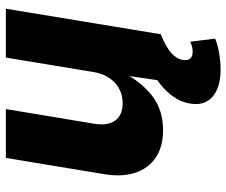

<svg xmlns="http://www.w3.org/2000/svg" viewBox="-80 -500 787 668"><g transform="rotate(-90 314.0 -165.5)"><path d="M195.3 7.8Q138.7 7.8 100.8 -17.3Q63 -42.5 47.6 -88.6Q32.2 -134.8 42.5 -196.8L99.1 -539.1H269L217.8 -230.5Q210.4 -184.6 229.2 -158.7Q248 -132.8 289.6 -132.8Q316.9 -132.8 339.4 -144.8Q361.8 -156.7 377.2 -179.4Q392.6 -202.1 397.9 -234.4L448.2 -539.1H618.2L529.3 0H367.7L388.2 -137.7H399.4Q367.2 -71.8 317.4 -32Q267.6 7.8 195.3 7.8ZM407.7 208Q344.7 208 312.3 180.2Q279.8 152.3 288.1 102.5Q293.5 68.4 315.9 38.6Q338.4 8.8 371.1 -13.2L528.8 0Q485.4 17.6 464.4 36.1Q443.4 54.7 439.9 77.1Q437.5 93.3 444.6 102.1Q451.7 110.8 468.8 110.8Q477.5 110.8 486.3 108.6Q495.1 106.4 503.4 102.5L514.2 189Q494.1 197.3 464.8 202.6Q435.5 208 407.7 208Z"/></g></svg>

Font: Inter 18pt ExtraBold
Style: Italic
Weight: 800
Italic angle: -9.3988°
Designer: Rasmus Andersson
Foundry: rsms
Version: Version 4.001;git-66647c0bb